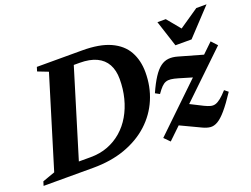

<svg xmlns="http://www.w3.org/2000/svg" viewBox="-134 -903 1485 1137"><g transform="rotate(-20 609.0 -334.0)"><path d="M291 -64.5Q350 -64.5 399.5 -83.2Q449 -102 488.5 -136.2Q528 -170.5 555.2 -217.5Q582.5 -264.5 597 -321.2Q611.5 -378 611.5 -441Q611.5 -495.5 590.5 -533.8Q569.5 -572 527.2 -592Q485 -612 420.5 -612H310.5L318.5 -676H460Q570.5 -676 638.2 -645Q706 -614 737.2 -557.8Q768.5 -501.5 768.5 -426.5Q768.5 -335.5 735.2 -257.8Q702 -180 639 -122.2Q576 -64.5 486.5 -32.2Q397 0 284.5 0H111.5L145 -64.5ZM232.5 -624.5 167 -650 175 -676H404L197.5 0H-28.5L-20.5 -26L58 -54ZM734.5 -24.5 1193.5 -466 1227.5 -429.5 769 10.5ZM805.5 -275.5 778.5 -290Q803.5 -346 826.5 -381.2Q849.5 -416.5 873 -434Q896.5 -451.5 922.8 -454.2Q949 -457 980 -448L1156 -398L1054.5 -291.5L940.5 -325.5Q913.5 -333.5 895.5 -335.5Q877.5 -337.5 863.5 -332.5Q849.5 -327.5 836 -313.8Q822.5 -300 805.5 -275.5ZM972 -3.5 822 -74.5 925 -172 1026 -121Q1047.5 -110.5 1063.5 -106.5Q1079.5 -102.5 1094.5 -107.2Q1109.5 -112 1127.5 -126.5Q1145.5 -141 1169.5 -167.5L1192.5 -149Q1151 -86 1120.5 -50.5Q1090 -15 1065.8 -1Q1041.5 13 1019.2 10.8Q997 8.5 972 -3.5ZM1246 -680.5 1091.5 -515.5H990L936.5 -680.5H989L1073.5 -578H1031.5L1181.5 -680.5Z"/></g></svg>

Font: Newsreader 16pt 16pt
Style: Bold Italic
Weight: 700
Italic angle: -17°
Version: Version 1.003